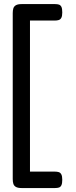

<svg xmlns="http://www.w3.org/2000/svg" viewBox="-20 -782 382 962"><path d="M89 160.2Q69.5 160.2 59.8 154.6Q50 149 46.9 138.9Q43.8 128.8 43.8 115.2V-716.5Q43.8 -730.2 46.9 -740.2Q50 -750.2 59.8 -755.9Q69.5 -761.5 89 -761.5H255.5Q267.5 -761.5 275.5 -758.9Q283.5 -756.2 287.8 -747.4Q292 -738.5 292 -719.8Q292 -702 287.4 -693.1Q282.8 -684.2 274.2 -681.6Q265.8 -679 253.8 -679H130.2V77.8H254Q266 77.8 274.4 80.4Q282.8 83 287.4 92Q292 101 292 119Q292 136.5 287.8 145.8Q283.5 155 275.4 157.6Q267.2 160.2 255.2 160.2Z"/></svg>

Font: Fredoka Light
Style: Regular
Weight: 300
Designer: Ben Nathan
Foundry: Milena B. Brandão, Ben Nathan
Version: Version 2.001